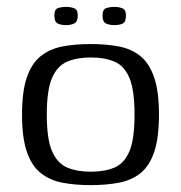

<svg xmlns="http://www.w3.org/2000/svg" viewBox="-20 -532 526 558"><path d="M244 6Q198 6 161.5 -1Q125 -8 98.5 -29Q72 -50 58 -91Q44 -132 44 -199Q44 -266 58 -307Q72 -348 98.5 -369Q125 -390 161.5 -397Q198 -404 244 -404Q289 -404 325.5 -397Q362 -390 388 -369Q414 -348 428 -307Q442 -266 442 -199Q442 -131 428 -90Q414 -49 388 -28.5Q362 -8 325.5 -1Q289 6 244 6ZM244 -33Q284 -33 312.5 -45Q341 -57 356 -92Q371 -127 371 -199Q371 -271 356 -306Q341 -341 312.5 -353Q284 -365 244 -365Q204 -365 175.5 -353Q147 -341 131.5 -306Q116 -271 116 -199Q116 -127 131.5 -92Q147 -57 175.5 -45Q204 -33 244 -33ZM312 -459Q299 -459 288.5 -463.5Q278 -468 278 -487Q278 -505 289 -508.5Q300 -512 312 -512Q325 -512 335.5 -508Q346 -504 346 -487Q346 -468 336.5 -463.5Q327 -459 312 -459ZM172 -459Q158 -459 148 -463.5Q138 -468 138 -487Q138 -505 148.5 -508.5Q159 -512 172 -512Q185 -512 195.5 -508Q206 -504 206 -487Q206 -469 196 -464Q186 -459 172 -459Z"/></svg>

Font: Genos
Style: Regular
Weight: 400
Designer: Robert E. Leuschke
Foundry: Robert E. Leuschke
Version: Version 1.010